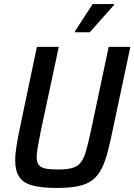

<svg xmlns="http://www.w3.org/2000/svg" viewBox="-20 -919 663 947"><path d="M261 8Q184 8 139 -4.5Q94 -17 74.5 -47Q55 -77 55 -128Q55 -160 62 -203Q69 -246 81 -302L162 -688H270L180 -267Q172 -224 166.5 -194.5Q161 -165 161 -146Q161 -120 170.5 -106.5Q180 -93 203 -88Q226 -83 265 -83Q309 -83 335 -90Q361 -97 377 -116Q393 -135 403.5 -171.5Q414 -208 427 -267L516 -688H623L541 -302Q526 -227 512 -173Q498 -119 479.5 -84Q461 -49 433.5 -29Q406 -9 364.5 -0.5Q323 8 261 8ZM350 -760V-765L437 -899H542V-894L423 -760Z"/></svg>

Font: Saira SemiCondensed Medium
Style: Italic
Weight: 500
Width: 4
Italic angle: -12°
Designer: Hector Gatti with collaboration of the Omnibus-Type team
Foundry: Omnibus-Type
Version: Version 1.101